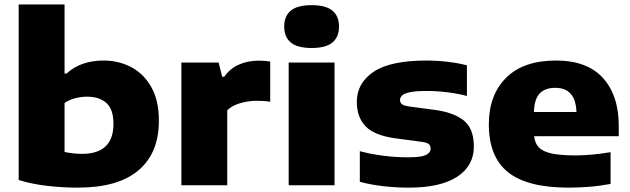

<svg xmlns="http://www.w3.org/2000/svg" viewBox="-20 -828 2816 858"><path d="M327.5 10.5Q262 10.5 193 2.8Q124 -5 63.5 -23.5V-808H268.5V-499.5H277.5Q341 -557.5 443 -557.5Q510 -557.5 566 -528.2Q622 -499 656 -439.2Q690 -379.5 690 -288.5Q690 -144 598.8 -66.8Q507.5 10.5 327.5 10.5ZM346.5 -140.5Q487 -140.5 487 -274.5Q487 -340.5 455 -368.2Q423 -396 369.5 -396Q343 -396 316.5 -389.2Q290 -382.5 268.5 -368V-149Q284 -145.5 303.8 -143Q323.5 -140.5 346.5 -140.5Z M790.5 0V-548.5H957L973 -485H982Q1007 -521 1047 -539Q1087 -557 1136.5 -557Q1150.5 -557 1163.8 -555.8Q1177 -554.5 1187.5 -553V-373Q1173 -376 1156 -376.8Q1139 -377.5 1124.5 -377.5Q1090 -377.5 1053.5 -367Q1017 -356.5 995.5 -335V0Z M1270 0V-548.5H1475V0ZM1372.5 -613.5Q1309 -613.5 1279.5 -638Q1250 -662.5 1250 -709.5Q1250 -756 1279.5 -780.5Q1309 -805 1372.5 -805Q1436 -805 1465.5 -780.5Q1495 -756 1495 -709.5Q1495 -662.5 1465.5 -638Q1436 -613.5 1372.5 -613.5Z M1807.5 10.5Q1748.5 10.5 1691.2 3.8Q1634 -3 1588 -15.5V-152.5Q1635.5 -139.5 1692 -132.2Q1748.5 -125 1804.5 -125Q1861.5 -125 1883 -135.2Q1904.5 -145.5 1904.5 -164Q1904.5 -177 1896.2 -184Q1888 -191 1862.5 -194.5L1749.5 -209.5Q1652.5 -222.5 1613.5 -263.8Q1574.5 -305 1574.5 -372.5Q1574.5 -456.5 1649.2 -507Q1724 -557.5 1886.5 -557.5Q1934 -557.5 1983 -551.5Q2032 -545.5 2066.5 -536V-399Q2031.5 -409 1983 -415.2Q1934.5 -421.5 1888 -421.5Q1837 -421.5 1811 -415.8Q1785 -410 1776.2 -400.8Q1767.5 -391.5 1767.5 -381Q1767.5 -370 1775.8 -362.8Q1784 -355.5 1809.5 -352L1922.5 -337Q2006 -326 2051.8 -290.2Q2097.5 -254.5 2097.5 -173Q2097.5 -87 2023 -38.2Q1948.5 10.5 1807.5 10.5Z M2521.5 10.5Q2337 10.5 2250.8 -58Q2164.5 -126.5 2164.5 -272.5Q2164.5 -403.5 2241.8 -480.5Q2319 -557.5 2464.5 -557.5Q2603.5 -557.5 2674.2 -479.8Q2745 -402 2745 -265.5V-219.5H2367Q2370 -188.5 2387.5 -169.8Q2405 -151 2444.5 -142.2Q2484 -133.5 2553.5 -133.5Q2588.5 -133.5 2629.5 -137.5Q2670.5 -141.5 2708.5 -148V-6Q2657 3.5 2610.2 7Q2563.5 10.5 2521.5 10.5ZM2461.5 -435.5Q2414.5 -435.5 2391 -409.5Q2367.5 -383.5 2366 -327.5H2556Q2552.5 -435.5 2461.5 -435.5Z"/></svg>

Font: Encode Sans Exp XBd
Style: Regular
Weight: 800
Width: 7
Designer: Multiple Designers
Foundry: Impallari Type
Version: Version 3.002; ttfautohint (v1.8.3) -l 8 -r 50 -G 200 -x 14 